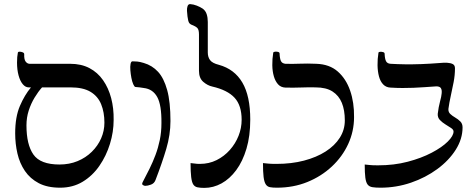

<svg xmlns="http://www.w3.org/2000/svg" viewBox="-20 -903 2304 936"><path d="M273 12Q211 12 169 -10Q127 -32 101.5 -69.5Q76 -107 65 -154.5Q54 -202 54 -253Q54 -333 77 -386.5Q100 -440 131 -477H120Q104 -477 91 -492.5Q78 -508 70.5 -535.5Q63 -563 63 -598Q63 -614 64 -624.5Q65 -635 67 -646Q68 -651 75.5 -651Q83 -651 90.5 -648Q98 -645 98 -639Q97 -614 104.5 -603.5Q112 -593 123 -592Q173 -592 224.5 -592Q276 -592 322 -592Q376 -592 416 -571Q456 -550 482.5 -512Q509 -474 522 -424.5Q535 -375 534 -318Q534 -260 516 -201.5Q498 -143 464.5 -94.5Q431 -46 383 -17Q335 12 273 12ZM270 -101Q318 -101 358 -117.5Q398 -134 427.5 -163Q457 -192 473 -228.5Q489 -265 489 -305Q489 -356 473 -395Q457 -434 421 -455.5Q385 -477 324 -477H185Q166 -456 148.5 -427Q131 -398 120 -364Q109 -330 109 -292Q109 -198 143 -149.5Q177 -101 270 -101Z M688 3Q683 3 676.5 -1Q670 -5 676 -16Q693 -48 709 -80.5Q725 -113 738 -147.5Q751 -182 759 -220.5Q767 -259 767 -303Q768 -391 746.5 -430Q725 -469 681 -474Q671 -476 661 -477Q651 -478 640 -479Q635 -480 629.5 -492.5Q624 -505 620.5 -523.5Q617 -542 615.5 -560.5Q614 -579 616.5 -591.5Q619 -604 626 -604Q637 -604 649 -603Q661 -602 681 -596Q722 -584 750.5 -553Q779 -522 795 -464Q811 -406 811 -313Q811 -246 790.5 -177Q770 -108 738 -25Q732 -9 716 -3Q700 3 688 3Z M909 -108Q923 -107 931 -105.5Q939 -104 954 -104Q999 -104 1036 -122.5Q1073 -141 1100.5 -172Q1128 -203 1143 -241Q1158 -279 1158 -319Q1158 -389 1123.5 -426.5Q1089 -464 1015 -481Q992 -486 971 -504Q950 -522 950 -558Q950 -589 950 -616.5Q950 -644 950 -673Q950 -702 950 -735Q950 -759 941.5 -767Q933 -775 917 -781Q906 -785 901.5 -792.5Q897 -800 894 -823Q892 -837 891.5 -850.5Q891 -864 894.5 -873.5Q898 -883 907 -883Q923 -882 939.5 -875.5Q956 -869 968 -861Q982 -851 987.5 -834Q993 -817 993 -796Q993 -763 993 -721Q993 -679 993 -647Q993 -625 1004 -610Q1015 -595 1047 -587Q1123 -566 1161.5 -500.5Q1200 -435 1200 -320Q1200 -240 1181.5 -178Q1163 -116 1131.5 -73.5Q1100 -31 1060 -9Q1020 13 976 13Q955 13 942 10Q929 7 922 -4Q915 -15 912 -40Q909 -65 909 -108Z M1330 12Q1309 12 1296 9.5Q1283 7 1275.5 -4.5Q1268 -16 1265 -40.5Q1262 -65 1262 -108Q1276 -107 1287 -105.5Q1298 -104 1327 -104Q1401 -104 1462 -120Q1523 -136 1567.5 -164.5Q1612 -193 1636.5 -231.5Q1661 -270 1661 -316Q1661 -366 1646.5 -401.5Q1632 -437 1601 -457Q1570 -477 1518 -477Q1490 -478 1450 -476.5Q1410 -475 1371 -476Q1349 -477 1335.5 -492Q1322 -507 1315 -531Q1308 -555 1307.5 -585Q1307 -615 1312 -646Q1313 -650 1320.5 -651Q1328 -652 1335.5 -650Q1343 -648 1343 -642Q1344 -617 1349.5 -605.5Q1355 -594 1371 -592Q1407 -591 1443 -592.5Q1479 -594 1522 -592Q1586 -590 1626.5 -554.5Q1667 -519 1687 -461Q1707 -403 1706 -332Q1706 -263 1677.5 -201Q1649 -139 1597.5 -91Q1546 -43 1478 -15.5Q1410 12 1330 12Z M1835 12Q1811 12 1795.5 9.5Q1780 7 1772 -3.5Q1764 -14 1761 -37Q1758 -60 1758 -101Q1772 -100 1783 -98.5Q1794 -97 1823 -97Q1901 -97 1967.5 -114.5Q2034 -132 2084.5 -158.5Q2135 -185 2163 -213Q2191 -241 2191 -262Q2191 -271 2179 -279Q2167 -287 2151.5 -296.5Q2136 -306 2124.5 -318Q2113 -330 2114 -348Q2118 -382 2125 -407.5Q2132 -433 2133 -447Q2135 -464 2129.5 -473Q2124 -482 2107 -482Q2076 -480 2049 -478Q2022 -476 1996 -475Q1970 -474 1942.5 -474Q1915 -474 1883 -476Q1862 -477 1848 -491.5Q1834 -506 1827.5 -530.5Q1821 -555 1820.5 -585Q1820 -615 1825 -646Q1826 -650 1833 -650.5Q1840 -651 1847.5 -649Q1855 -647 1855 -641Q1856 -616 1862 -604.5Q1868 -593 1884 -592Q1918 -590 1954.5 -589.5Q1991 -589 2033 -590.5Q2075 -592 2126 -596Q2144 -598 2160.5 -597Q2177 -596 2187.5 -590.5Q2198 -585 2198 -570Q2198 -537 2191.5 -503Q2185 -469 2177.5 -435.5Q2170 -402 2166 -372Q2165 -357 2175 -347.5Q2185 -338 2199 -330Q2213 -322 2224 -311Q2235 -300 2235 -282Q2235 -226 2202 -173.5Q2169 -121 2112 -79Q2055 -37 1983.5 -12.5Q1912 12 1835 12Z"/></svg>

Font: Noto Rashi Hebrew
Style: Regular
Weight: 400
Version: Version 1.006